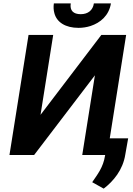

<svg xmlns="http://www.w3.org/2000/svg" viewBox="-20 -918 789 1137"><path d="M36 0H182L542 -472L467 0H603L602 4C591 74 557 115 526 161L594 199C651 156 708 88 722 -3L739 -99H630L727 -711H580L220 -238L295 -711H149ZM299 -898C296 -877 297 -858 302 -840C316 -786 368 -753 445 -753C470 -753 494 -757 516 -764C574 -783 625 -825 637 -898H536C530 -857 501 -834 458 -834C415 -834 392 -855 399 -898Z"/></svg>

Font: Asimov Pro
Style: BdObl
Weight: 700
Designer: Google
Version: Version 2.000980; 2014